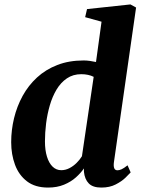

<svg xmlns="http://www.w3.org/2000/svg" viewBox="-20 -837 642 867"><path d="M494.5 -105Q492 -87 495.8 -77.5Q499.5 -68 510.5 -68Q518.5 -68 528.8 -72.5Q539 -77 556 -90.5L570 -58.5Q563.5 -51 546.5 -34.5Q529.5 -18 502.2 -4Q475 10 437.5 10Q399 10 380.8 -8.8Q362.5 -27.5 359 -61.5V-76.5Q345.5 -56.5 323 -36.2Q300.5 -16 269 -3Q237.5 10 197 10Q138.5 10 101.8 -18.2Q65 -46.5 47.8 -93Q30.5 -139.5 30.5 -195Q30.5 -250 43.5 -303.5Q56.5 -357 82.2 -404Q108 -451 147 -487Q186 -523 238.8 -543.5Q291.5 -564 358 -564Q371 -564 385.5 -562Q400 -560 413.5 -557L438.5 -739L364.5 -759.5L373 -796L569 -817L594.5 -803ZM403 -490Q391.5 -496 377.2 -499Q363 -502 347 -502Q310 -502 282.2 -483.2Q254.5 -464.5 235.5 -432.8Q216.5 -401 205 -361.5Q193.5 -322 188.2 -279.8Q183 -237.5 183 -198.5Q183 -159 192 -129.8Q201 -100.5 217.5 -84.5Q234 -68.5 256.5 -68.5Q276 -68.5 293.8 -77.8Q311.5 -87 326 -101.5Q340.5 -116 350 -131.5Z"/></svg>

Font: Merriweather 28pt ExtraBold
Style: Italic
Weight: 800
Italic angle: -7.8°
Version: Version 2.101